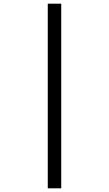

<svg xmlns="http://www.w3.org/2000/svg" viewBox="-20 -780 591 1041"><path d="M239 -760H312V241H239Z"/></svg>

Font: Noto Sans Tifinagh Air
Style: Regular
Weight: 400
Designer: JamraPatel
Foundry: JamraPatel LLC
Version: Version 2.006; ttfautohint (v1.8.4.7-5d5b)